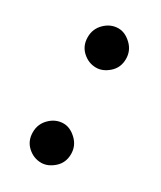

<svg xmlns="http://www.w3.org/2000/svg" viewBox="-112 -433 402 479"><g transform="rotate(30 89.0 -193.5)"><path d="M31 -330Q31 -354 48 -370.5Q65 -387 87 -387Q106 -387 123.5 -370.5Q141 -354 141 -330Q141 -305 123.5 -289.5Q106 -274 87 -274Q65 -274 48 -289.5Q31 -305 31 -330ZM31 -56Q31 -80 48 -96.5Q65 -113 87 -113Q106 -113 123.5 -96.5Q141 -80 141 -56Q141 -31 123.5 -15.5Q106 0 87 0Q65 0 48 -15.5Q31 -31 31 -56Z"/></g></svg>

Font: Reem Kufi Fun
Style: Regular
Weight: 400
Designer: Khaled Hosny
Version: Version 1.005